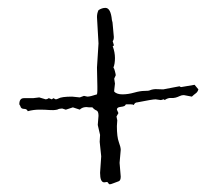

<svg xmlns="http://www.w3.org/2000/svg" viewBox="-20 -565 554 490"><path d="M396.5 -336.9 437.5 -344.7H438.5Q440.4 -342.8 442.4 -342.8L476.6 -348.6L486.3 -336.9Q484.4 -330.1 479.5 -326.7Q474.6 -323.2 469.7 -318.4L449.2 -322.3Q443.4 -322.3 438.5 -319.8Q433.6 -317.4 428.2 -315.9Q422.9 -314.5 416 -314.9Q409.2 -315.4 401.4 -310.5V-309.6Q399.4 -309.6 399.4 -310.5Q399.4 -311.5 397.5 -311.5L390.6 -309.6L377 -311.5Q369.1 -311.5 330.1 -303.7Q324.2 -303.7 321.3 -296.9Q319.3 -298.8 312.5 -298.8H302.7Q300.8 -298.8 300.3 -297.4Q299.8 -295.9 297.4 -294.4Q294.9 -293 286.6 -292Q278.3 -291 278.3 -285.2L282.2 -276.4L277.3 -267.6L279.3 -257.8L278.3 -243.2Q278.3 -215.8 283.2 -202.6Q288.1 -189.5 288.1 -182.6L285.2 -149.4L288.1 -114.3Q288.1 -104.5 283.2 -102.5Q275.4 -99.6 269 -97.2Q262.7 -94.7 260.3 -94.7Q257.8 -94.7 256.3 -97.7Q254.9 -100.6 252.9 -100.6L246.1 -99.6Q235.4 -99.6 235.4 -124L238.3 -166L234.4 -203.1L235.4 -220.7L229.5 -246.1L231.4 -269.5Q231.4 -281.2 226.1 -283.2Q220.7 -285.2 215.8 -291H208Q192.4 -293.9 183.6 -285.2L166 -291L148.4 -285.2H147.5L138.7 -288.1Q131.8 -288.1 126 -285.2Q116.2 -283.2 106 -284.2Q95.7 -285.2 80.6 -285.2Q65.4 -285.2 50.8 -281.2Q48.8 -287.1 41.5 -287.1Q34.2 -287.1 32.2 -293V-293.9L29.3 -298.8Q29.3 -314.5 41 -314.5H64.5L80.1 -316.4L96.7 -311.5Q100.6 -311.5 104.5 -314.5L112.3 -311.5L116.2 -314.5L122.1 -311.5Q125 -311.5 128.9 -313.5Q136.7 -318.4 164.1 -318.4L183.6 -316.4L194.3 -320.3L203.1 -318.4Q210 -318.4 227.5 -324.2Q228.5 -329.1 228.5 -334V-344.7L227.5 -392.6L231.4 -454.1L227.5 -521.5Q227.5 -531.2 231.4 -539.1Q240.2 -544.9 249 -544.9Q262.7 -544.9 265.6 -513.7Q267.6 -507.8 267.6 -502.9L270.5 -470.7Q270.5 -462.9 267.6 -460L270.5 -450.2Q270.5 -447.3 267.6 -447.3Q273.4 -431.6 273.4 -417Q273.4 -402.3 269.5 -392.6Q271.5 -390.6 273.4 -382.8Q275.4 -375 275.4 -373L271.5 -364.3L273.4 -351.6L271.5 -335V-331.1Q278.3 -324.2 292.5 -324.2Q306.6 -324.2 322.3 -328.6Q337.9 -333 348.6 -333Q359.4 -333 362.3 -334.5Q365.2 -335.9 370.6 -336.9Q376 -337.9 381.8 -337.4Q387.7 -336.9 396.5 -336.9Z"/></svg>

Font: Mountains of Christmas
Style: Regular
Weight: 400
Designer: Crystal Kluge
Foundry: Font Diner, Inc DBA Tart Workshop
Version: Version 1.002